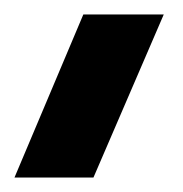

<svg xmlns="http://www.w3.org/2000/svg" viewBox="-29 -42 253 265"><path d="M-9 203 86 -22H197L100 203Z"/></svg>

Font: MuseoModerno SemiBold Medium
Style: Regular
Weight: 500
Version: Version 1.001